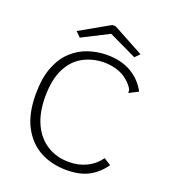

<svg xmlns="http://www.w3.org/2000/svg" viewBox="-143 -888 887 1003"><g transform="rotate(20 300.0 -387.0)"><path d="M342 10Q259 10 195 -24.5Q131 -59 93.5 -129.5Q56 -200 56 -308Q56 -398 80 -459.5Q104 -521 144.5 -558Q185 -595 235 -611.5Q285 -628 337 -628Q418 -628 474 -594.5Q530 -561 559 -505L518 -484L510 -479L507 -486Q509 -492 506 -498.5Q503 -505 493 -518Q462 -555 422 -570.5Q382 -586 335 -586Q272 -585 220 -557Q168 -529 137.5 -468.5Q107 -408 107 -313Q107 -224 136 -162Q165 -100 217.5 -67Q270 -34 339 -34Q393 -34 437 -55.5Q481 -77 509 -117L548 -92Q513 -42 464 -16Q415 10 342 10ZM171 -664 144 -691 308 -784H327L499 -691L474 -665L319 -739Z"/></g></svg>

Font: Inconsolata Expanded Light
Style: Regular
Weight: 300
Width: 7
Monospace: yes
Designer: Raph Levien, Cyreal, Brenton Simpson
Foundry: Raph Levien, Cyreal, Google
Version: Version 3.001; ttfautohint (v1.8.2.53-6de2)